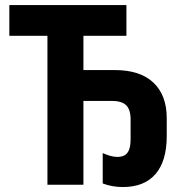

<svg xmlns="http://www.w3.org/2000/svg" viewBox="-20 -734 732 763"><path d="M467.8 9.3Q446.8 9.3 426.5 5.6Q406.2 2 388.2 -4.9V-125.5Q402.8 -119.1 418 -114.7Q433.1 -110.4 446.3 -110.4Q461.9 -110.4 473.6 -116Q485.4 -121.6 492.2 -137.2Q499 -152.8 499 -182.1V-258.8Q499 -298.8 481.2 -315.9Q463.4 -333 424.3 -333H311.5V0H168.5V-591.8H17.1V-713.9H482.4V-591.8H311.5V-455.6H436Q537.1 -455.6 589.8 -405.5Q642.6 -355.5 642.6 -264.2V-192.9Q642.6 -94.2 598.1 -42.5Q553.7 9.3 467.8 9.3Z"/></svg>

Font: Open Sans SemiCondensed
Style: Bold
Weight: 700
Width: 4
Designer: Monotype Design Team
Foundry: Monotype Imaging Inc.
Version: Version 3.003